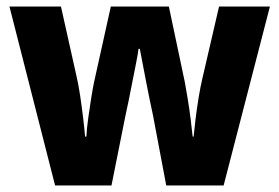

<svg xmlns="http://www.w3.org/2000/svg" viewBox="-20 -569 857 589"><path d="M449 -217Q445 -234 439.5 -261.5Q434 -289 428 -319.5Q422 -350 417 -377Q412 -404 409 -419H405Q403 -403 397.5 -375.5Q392 -348 386 -317.5Q380 -287 374.5 -259.5Q369 -232 365 -215L322 0H149L9 -549H167L215 -334Q221 -308 226 -274.5Q231 -241 235 -207.5Q239 -174 241 -150H245Q246 -173 250.5 -205.5Q255 -238 260 -269.5Q265 -301 269 -319L320 -549H498L547 -317Q551 -296 556 -265Q561 -234 565 -202.5Q569 -171 571 -150H574Q576 -172 580 -204.5Q584 -237 589.5 -270.5Q595 -304 601 -329L652 -549H808L666 0H490Z"/></svg>

Font: Noto Sans Telugu SemiCondensed ExtraBold
Style: Regular
Weight: 800
Width: 4
Designer: Jelle Bosma - Monotype Design Team
Foundry: Monotype Imaging Inc.
Version: Version 2.005; ttfautohint (v1.8.4.7-5d5b)